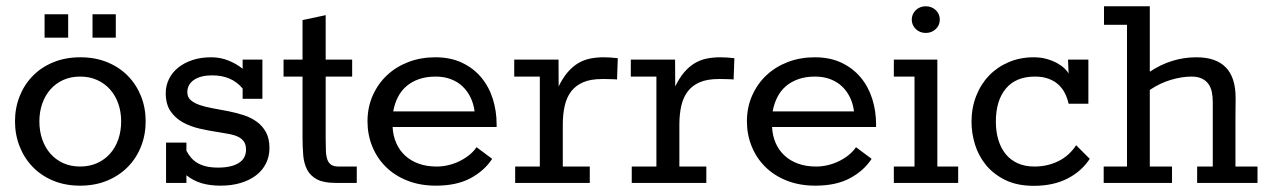

<svg xmlns="http://www.w3.org/2000/svg" viewBox="-20 -583 4028 612"><path d="M235.4 -52.2Q265.6 -52.2 289.8 -63.2Q314 -74.2 331.1 -93.5Q348.1 -112.8 357.2 -139.2Q366.2 -165.5 366.2 -196.3Q366.2 -226.1 357.2 -252.2Q348.1 -278.3 331.1 -297.6Q314 -316.9 289.8 -327.9Q265.6 -338.9 235.4 -338.9Q205.1 -338.9 181.2 -327.9Q157.2 -316.9 140.4 -297.6Q123.5 -278.3 114.5 -252.2Q105.5 -226.1 105.5 -196.3Q105.5 -165.5 114.5 -139.2Q123.5 -112.8 140.4 -93.5Q157.2 -74.2 181.2 -63.2Q205.1 -52.2 235.4 -52.2ZM235.4 8.8Q187.5 8.8 149.2 -7.3Q110.8 -23.4 84 -51.3Q57.1 -79.1 42.5 -116.5Q27.8 -153.8 27.8 -196.3Q27.8 -238.8 42.5 -275.9Q57.1 -313 84.2 -340.8Q111.3 -368.7 149.9 -384.5Q188.5 -400.4 236.3 -400.4Q283.7 -400.4 322.3 -384.5Q360.8 -368.7 387.9 -340.8Q415 -313 429.7 -275.9Q444.3 -238.8 444.3 -196.3Q444.3 -153.8 429.7 -116.5Q415 -79.1 387.7 -51.3Q360.4 -23.4 321.8 -7.3Q283.2 8.8 235.4 8.8ZM349.1 -537.6V-462.9H274.9V-537.6ZM197.3 -537.6V-462.9H122.1V-537.6Z M509.3 -128.4H574.2V-102.5Q580.6 -90.3 588.9 -80.6Q597.2 -70.8 609.1 -63.7Q621.1 -56.6 637.2 -52.7Q653.3 -48.8 674.8 -48.8Q717.8 -48.8 741 -63.5Q764.2 -78.1 764.2 -106Q764.2 -121.6 757.8 -131.1Q751.5 -140.6 740 -146.5Q728.5 -152.3 712.6 -155.5Q696.8 -158.7 677.2 -161.6Q647 -166 616.9 -172.9Q586.9 -179.7 562.7 -193.1Q538.6 -206.5 523.4 -228.8Q508.3 -251 508.3 -286.1Q508.3 -310.1 518.6 -331.1Q528.8 -352.1 547.9 -367.4Q566.9 -382.8 593.5 -391.6Q620.1 -400.4 653.3 -400.4Q682.6 -400.4 708.5 -389.9Q734.4 -379.4 753.4 -363.8V-393.1H816.4V-268.1H753.4V-300.8Q718.8 -342.8 656.2 -342.8Q619.6 -342.8 598.4 -328.4Q577.1 -314 577.1 -289.1Q577.1 -272.9 588.4 -263.4Q599.6 -253.9 617.9 -247.8Q636.2 -241.7 659.9 -237.5Q683.6 -233.4 708 -228.5Q732.4 -223.6 756.1 -216.1Q779.8 -208.5 798.1 -195.3Q816.4 -182.1 827.6 -161.9Q838.9 -141.6 838.9 -111.3Q838.9 -84.5 827.9 -62.3Q816.9 -40 796.6 -24.4Q776.4 -8.8 747.6 0Q718.8 8.8 683.1 8.8Q649.4 8.8 622.8 1Q596.2 -6.8 574.2 -24.4V0H509.3Z M883.8 -393.1H944.3V-519L1018.1 -534.7V-393.1H1102.5V-338.9H1018.1V-141.1Q1018.1 -118.7 1018.8 -102.1Q1019.5 -85.4 1023.4 -74.5Q1027.3 -63.5 1035.6 -57.9Q1043.9 -52.2 1059.6 -52.2H1117.2V0H1049.8Q1011.7 0 990.5 -11.2Q969.2 -22.5 959 -42.2Q948.7 -62 946.5 -88.6Q944.3 -115.2 944.3 -146.5V-338.9H883.8Z M1231.4 -178.2Q1232.9 -149.9 1243.2 -126.7Q1253.4 -103.5 1271.5 -86.9Q1289.6 -70.3 1314.7 -61.3Q1339.8 -52.2 1371.6 -52.2Q1390.6 -52.2 1409.2 -56.6Q1427.7 -61 1444.3 -69.1Q1460.9 -77.1 1475.1 -88.4Q1489.3 -99.6 1499 -113.8L1548.8 -76.7Q1523.9 -38.6 1479.7 -14.9Q1435.5 8.8 1369.6 8.8Q1318.8 8.8 1278.3 -7.3Q1237.8 -23.4 1209.7 -51.3Q1181.6 -79.1 1166.5 -116.5Q1151.4 -153.8 1151.4 -196.3Q1151.4 -240.7 1168 -278.3Q1184.6 -315.9 1213.4 -343Q1242.2 -370.1 1281.7 -385.3Q1321.3 -400.4 1367.7 -400.4Q1416 -400.4 1452.6 -383.1Q1489.3 -365.7 1513.9 -336.2Q1538.6 -306.6 1550.8 -267.8Q1563 -229 1563 -186.5V-178.2ZM1492.7 -228Q1489.7 -252 1480 -272.2Q1470.2 -292.5 1454.6 -307.4Q1439 -322.3 1417.2 -330.6Q1395.5 -338.9 1368.7 -338.9Q1338.9 -338.9 1315.7 -330.8Q1292.5 -322.8 1275.6 -308.3Q1258.8 -293.9 1248.3 -273.4Q1237.8 -252.9 1233.4 -228Z M1622.1 -52.2H1700.7V-338.9H1619.1V-393.1H1760.3L1760.7 -307.6Q1773.9 -334.5 1789.1 -352.3Q1804.2 -370.1 1821.8 -380.9Q1839.4 -391.6 1859.9 -396Q1880.4 -400.4 1903.8 -400.4Q1924.8 -400.4 1949.2 -397.5L1946.8 -329.6Q1946.3 -330.1 1939.2 -330.3Q1932.1 -330.6 1923.8 -330.8Q1915.5 -331.1 1908 -331.1Q1900.4 -331.1 1898.9 -331.1Q1862.8 -331.1 1838.9 -320.8Q1814.9 -310.5 1800.5 -291.5Q1786.1 -272.5 1780 -245.6Q1773.9 -218.8 1773.9 -185.5V-52.2H1859.9V0H1622.1Z M1993.7 -52.2H2072.3V-338.9H1990.7V-393.1H2131.8L2132.3 -307.6Q2145.5 -334.5 2160.6 -352.3Q2175.8 -370.1 2193.4 -380.9Q2210.9 -391.6 2231.4 -396Q2252 -400.4 2275.4 -400.4Q2296.4 -400.4 2320.8 -397.5L2318.4 -329.6Q2317.9 -330.1 2310.8 -330.3Q2303.7 -330.6 2295.4 -330.8Q2287.1 -331.1 2279.5 -331.1Q2272 -331.1 2270.5 -331.1Q2234.4 -331.1 2210.4 -320.8Q2186.5 -310.5 2172.1 -291.5Q2157.7 -272.5 2151.6 -245.6Q2145.5 -218.8 2145.5 -185.5V-52.2H2231.4V0H1993.7Z M2440.9 -178.2Q2442.4 -149.9 2452.6 -126.7Q2462.9 -103.5 2481 -86.9Q2499 -70.3 2524.2 -61.3Q2549.3 -52.2 2581.1 -52.2Q2600.1 -52.2 2618.7 -56.6Q2637.2 -61 2653.8 -69.1Q2670.4 -77.1 2684.6 -88.4Q2698.7 -99.6 2708.5 -113.8L2758.3 -76.7Q2733.4 -38.6 2689.2 -14.9Q2645 8.8 2579.1 8.8Q2528.3 8.8 2487.8 -7.3Q2447.3 -23.4 2419.2 -51.3Q2391.1 -79.1 2376 -116.5Q2360.8 -153.8 2360.8 -196.3Q2360.8 -240.7 2377.4 -278.3Q2394 -315.9 2422.9 -343Q2451.7 -370.1 2491.2 -385.3Q2530.8 -400.4 2577.1 -400.4Q2625.5 -400.4 2662.1 -383.1Q2698.7 -365.7 2723.4 -336.2Q2748 -306.6 2760.3 -267.8Q2772.5 -229 2772.5 -186.5V-178.2ZM2702.1 -228Q2699.2 -252 2689.5 -272.2Q2679.7 -292.5 2664.1 -307.4Q2648.4 -322.3 2626.7 -330.6Q2605 -338.9 2578.1 -338.9Q2548.3 -338.9 2525.1 -330.8Q2502 -322.8 2485.1 -308.3Q2468.3 -293.9 2457.8 -273.4Q2447.3 -252.9 2442.9 -228Z M2829.1 -52.2H2895V-338.9H2829.1V-393.1H2967.8V-52.2H3034.2V0H2829.1ZM2886.2 -520.5Q2886.2 -529.3 2889.6 -537.1Q2893.1 -544.9 2899.2 -550.8Q2905.3 -556.6 2913.3 -559.8Q2921.4 -563 2930.7 -563Q2949.7 -563 2962.6 -550.8Q2975.6 -538.6 2975.6 -520.5Q2975.6 -502.4 2962.6 -490.2Q2949.7 -478 2930.7 -478Q2921.4 -478 2913.3 -481.2Q2905.3 -484.4 2899.2 -490.2Q2893.1 -496.1 2889.6 -503.9Q2886.2 -511.7 2886.2 -520.5Z M3453.6 -76.7Q3427.2 -36.6 3382.3 -13.7Q3337.4 9.3 3275.4 9.3Q3221.7 9.3 3183.8 -9.5Q3146 -28.3 3122.3 -57.6Q3098.6 -86.9 3087.6 -123Q3076.7 -159.2 3076.7 -194.3Q3076.7 -239.3 3091.6 -277.1Q3106.4 -314.9 3132.8 -342.3Q3159.2 -369.6 3195.6 -385Q3231.9 -400.4 3274.9 -400.4Q3297.9 -400.4 3316.7 -395Q3335.4 -389.6 3349.9 -381.6Q3364.3 -373.5 3373.5 -364.5Q3382.8 -355.5 3386.2 -348.1L3384.3 -393.1H3449.2V-252.4H3386.2Q3382.3 -270 3374.5 -285.6Q3366.7 -301.3 3353.8 -313.2Q3340.8 -325.2 3322.3 -332Q3303.7 -338.9 3278.8 -338.9Q3218.3 -338.9 3186.3 -300.8Q3154.3 -262.7 3154.3 -195.3Q3154.3 -163.1 3162.4 -136.7Q3170.4 -110.4 3185.8 -91.6Q3201.2 -72.8 3224.1 -62.5Q3247.1 -52.2 3277.3 -52.2Q3318.8 -52.2 3353.5 -69.3Q3388.2 -86.4 3410.2 -120.1Z M3498 -52.2H3572.3V-503.9H3499V-563H3645V-354.5Q3714.4 -400.4 3793.5 -400.4Q3918.5 -400.4 3918.5 -271.5Q3918.5 -270 3918.5 -260.5Q3918.5 -251 3918.2 -235.8Q3918 -220.7 3918 -201.9Q3918 -183.1 3918 -163.6V-52.2H3988.3V0H3795.9V-52.2H3845.7V-257.8Q3845.7 -274.4 3842.8 -289.3Q3839.8 -304.2 3832 -315.2Q3824.2 -326.2 3811 -332.5Q3797.9 -338.9 3777.3 -338.9Q3747.6 -338.9 3712.6 -328.6Q3677.7 -318.4 3645 -296.4V-52.2H3715.8V0H3498Z"/></svg>

Font: Rokkitt
Style: Regular
Weight: 400
Version: Version 1.2; ttfautohint (v1.5) -l 7 -r 28 -G 50 -x 13 -D la